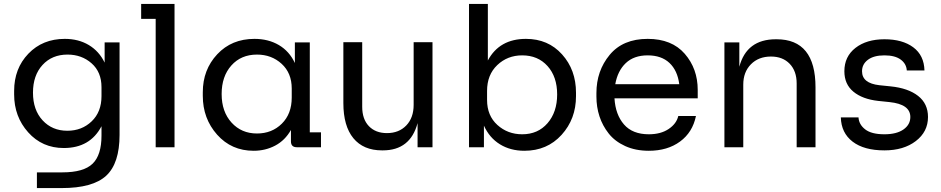

<svg xmlns="http://www.w3.org/2000/svg" viewBox="-20 -750 4794 978"><path d="M294 208H168V128H298Q406 128 451.5 84Q497 40 497 -59V-107Q439 4 305 4Q195 4 123.5 -76Q52 -156 52 -269V-287Q52 -401 124.5 -476.5Q197 -552 310 -552Q380 -552 432.5 -520.5Q485 -489 513 -431V-534H589V-63Q589 82 521 145Q453 208 294 208ZM323 -84Q397 -84 447 -132Q497 -180 497 -260V-306Q497 -383 446.5 -427.5Q396 -472 324 -472Q245 -472 196.5 -419Q148 -366 148 -278Q148 -190 197 -137Q246 -84 323 -84Z M773 0V-654H699V-730H869V0Z M1492 0Q1462 0 1462 -30V-88Q1432 -35 1382 -8.5Q1332 18 1272 18Q1159 18 1086 -64Q1013 -146 1013 -262V-280Q1013 -395 1086.5 -473.5Q1160 -552 1276 -552Q1347 -552 1400.5 -520.5Q1454 -489 1482 -429V-534H1558V-76H1615V0ZM1289 -70Q1365 -70 1415.5 -120Q1466 -170 1466 -253V-299Q1466 -378 1414.5 -425Q1363 -472 1289 -472Q1208 -472 1158.5 -416.5Q1109 -361 1109 -271Q1109 -181 1159.5 -125.5Q1210 -70 1289 -70Z M1926 16Q1831 16 1780 -46Q1729 -108 1729 -225V-535H1825V-206Q1825 -143 1859 -107.5Q1893 -72 1951 -72Q2012 -72 2049.5 -111Q2087 -150 2087 -216V-535H2183V0H2107V-123Q2070 16 1930 16Z M2651 18Q2580 18 2526.5 -15Q2473 -48 2445 -110V0H2369V-730H2465V-442Q2524 -552 2659 -552Q2772 -552 2843 -473Q2914 -394 2914 -278V-260Q2914 -144 2840.5 -63Q2767 18 2651 18ZM2640 -66Q2720 -66 2769 -122.5Q2818 -179 2818 -269Q2818 -359 2769 -413.5Q2720 -468 2640 -468Q2565 -468 2513 -418.5Q2461 -369 2461 -287V-241Q2461 -161 2513.5 -113.5Q2566 -66 2640 -66Z M3285 18Q3217 18 3164.5 -6Q3112 -30 3080.5 -70Q3049 -110 3033.5 -157.5Q3018 -205 3018 -258V-276Q3018 -389 3085.5 -470.5Q3153 -552 3279 -552Q3402 -552 3468 -476Q3534 -400 3534 -292V-249H3110Q3115 -166 3158.5 -116Q3202 -66 3285 -66Q3346 -66 3386 -93Q3426 -120 3435 -159H3525Q3508 -76 3444 -29Q3380 18 3285 18ZM3114 -321H3440Q3431 -391 3390 -429.5Q3349 -468 3279 -468Q3209 -468 3167.5 -428.5Q3126 -389 3114 -321Z M3670 0V-534H3746V-410Q3783 -550 3932 -550H3936Q4134 -550 4134 -305V0H4038V-325Q4038 -388 4002.5 -425Q3967 -462 3907 -462Q3844 -462 3805 -422.5Q3766 -383 3766 -319V0Z M4485 16Q4381 16 4323 -28.5Q4265 -73 4263 -152H4353Q4355 -116 4387 -91Q4419 -66 4485 -66Q4547 -66 4582 -90.5Q4617 -115 4617 -154Q4617 -219 4511 -230L4453 -236Q4373 -245 4327 -283Q4281 -321 4281 -387Q4281 -462 4337.5 -506Q4394 -550 4485 -550Q4577 -550 4632 -509Q4687 -468 4689 -391H4599Q4597 -425 4568 -446.5Q4539 -468 4485 -468Q4431 -468 4401 -445.5Q4371 -423 4371 -387Q4371 -326 4459 -316L4517 -310Q4606 -301 4656.5 -261.5Q4707 -222 4707 -154Q4707 -79 4645 -31.5Q4583 16 4485 16Z"/></svg>

Font: Cazoo Sans
Style: Regular
Weight: 400
Designer: Jonathan Barnbrook, Julián Moncada
Foundry: Barnbrook Fonts
Version: Version 2.000;Glyphs 3.3 (3337)